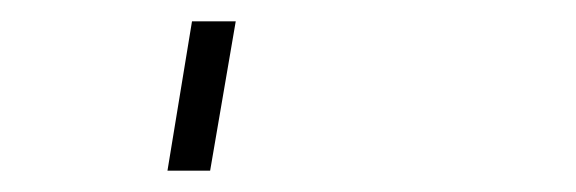

<svg xmlns="http://www.w3.org/2000/svg" viewBox="-20 60 540 180"><path d="M137 220 160 80H201L177 220Z"/></svg>

Font: Iosevka SS04 Extralight
Style: Italic
Weight: 200
Italic angle: -9°
Monospace: yes
Designer: Belleve Invis
Foundry: Belleve Invis
Version: Version 19.0.0; ttfautohint (v1.8.4)